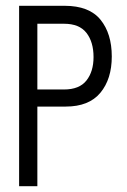

<svg xmlns="http://www.w3.org/2000/svg" viewBox="-20 -643 440 663"><path d="M46 0V-623H203Q288 -623 327 -575Q366 -527 366 -448Q366 -370 326.5 -322.5Q287 -275 207 -275H109V0ZM109 -334H201Q254 -334 278.5 -365Q303 -396 303 -446Q303 -498 278.5 -529.5Q254 -561 201 -561H109Z"/></svg>

Font: Inconsolata Condensed
Style: Regular
Weight: 400
Width: 3
Monospace: yes
Designer: Raph Levien, Cyreal, Brenton Simpson
Foundry: Raph Levien, Cyreal, Google
Version: Version 3.000; ttfautohint (v1.8.2.53-6de2)